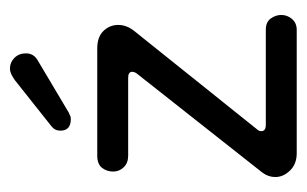

<svg xmlns="http://www.w3.org/2000/svg" viewBox="-135 -480 615 385"><g transform="rotate(-90 172.5 -287.5)"><path d="M58 0Q36 0 23 -13.5Q10 -27 10 -43Q10 -57 19 -69L217 -320Q221 -325 221 -330Q221 -338 209 -338H53Q38 -338 29.5 -347Q21 -356 21 -368Q21 -381 28.5 -390.5Q36 -400 53 -400H268Q291 -400 303 -387.5Q315 -375 315 -358Q315 -341 303 -326L106 -80Q102 -76 102 -71Q102 -62 115 -62H305Q321 -62 328 -52Q335 -42 335 -31Q335 -19 327 -9.5Q319 0 305 0ZM112 -492 204 -565Q208 -568 214.5 -571.5Q221 -575 228 -575Q240 -575 249 -566Q258 -557 258 -543Q258 -528 245 -520L139 -457Q136 -456 133.5 -454.5Q131 -453 126 -453Q103 -453 103 -474Q103 -485 112 -492Z"/></g></svg>

Font: Dongle
Style: Regular
Weight: 400
Designer: Yanghee Ryu
Foundry: Yanghee Ryu
Version: Version 2.000